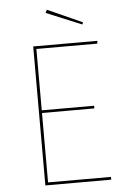

<svg xmlns="http://www.w3.org/2000/svg" viewBox="-58 -896 610 937"><g transform="rotate(-5 247.0 -427.0)"><path d="M207.6 -853.6 200.1 -838.7 373.9 -766.7 378.3 -776.9ZM440.1 -680.9H125.7V0H448.4V-13.6H140.1V-353.6H396.7V-366.7H140.1V-667.3H438.4Z"/></g></svg>

Font: Fira Sans Hair
Style: Regular
Weight: 100
Designer: bBox Type GmbH & Carrois Corporate GbR & Edenspiekermann AG
Foundry: bBox Type GmbH & Carrois Corporate GbR & Edenspiekermann AG
Version: Version 4.300;PS 004.300;hotconv 1.0.88;makeotf.lib2.5.64775